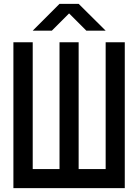

<svg xmlns="http://www.w3.org/2000/svg" viewBox="-20 -980 720 1000"><path d="M49.8 -759.8Q49.8 -570.3 49.8 0Q195.3 0 629.9 0Q629.9 -190.4 629.9 -759.8Q605.5 -759.8 530.3 -759.8Q530.3 -594.7 530.3 -99.6Q495.1 -99.6 389.6 -99.6Q389.6 -264.6 389.6 -759.8Q365.2 -759.8 290 -759.8Q290 -594.7 290 -99.6Q254.9 -99.6 150.4 -99.6Q150.4 -264.6 150.4 -759.8Q125 -759.8 49.8 -759.8ZM150.4 -820.3Q174.8 -820.3 250 -820.3Q272.5 -842.8 339.8 -910.2Q362.3 -887.7 429.7 -820.3Q455.1 -820.3 530.3 -820.3Q495.1 -855.5 389.6 -960Q365.2 -960 290 -960Q254.9 -924.8 150.4 -820.3Z"/></svg>

Font: Alibu-Mazigh Belkasim 1
Style: Bold
Weight: 400
Designer: Mazigh Moubarik Belkasim
Version: Version 1.0